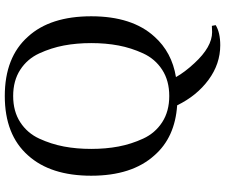

<svg xmlns="http://www.w3.org/2000/svg" viewBox="-89 -658 940 802"><g transform="rotate(-90 381.0 -257.0)"><path d="M170 -460Q160 -407 160 -346Q160 -285 170 -232Q180 -179 203 -129Q226 -79 271.5 -49.5Q317 -20 381 -20Q445 -20 490.5 -49.5Q536 -79 559 -129Q582 -179 592 -232Q602 -285 602 -346Q602 -407 592 -460Q582 -513 559 -563Q536 -613 490.5 -642.5Q445 -672 381 -672Q317 -672 271.5 -642.5Q226 -613 203 -563Q180 -513 170 -460ZM133 -610Q219 -707 381 -707Q543 -707 629 -610Q714 -517 714 -346Q714 -175 629 -82Q564 -9 460 8Q480 44 518 85Q586 159 648 159Q664 159 674 158L677 174Q646 193 593 193Q515 193 448.5 144Q382 95 342 13Q208 4 133 -82Q48 -176 48 -346Q48 -516 133 -610Z"/></g></svg>

Font: Heuristica
Style: Regular
Weight: 400
Version: Version 1.0.1 ; ttfautohint (v1.4.1)